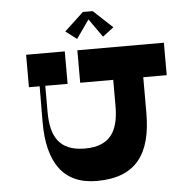

<svg xmlns="http://www.w3.org/2000/svg" viewBox="-59 -959 1022 1019"><g transform="rotate(-5 452.0 -450.0)"><path d="M446 -858 515 -760 574 -805 472 -900H420L318 -805L377 -760ZM834 -700H373V-527H549V-389C549 -261 508 -177 368 -177C228 -177 187 -261 187 -389V-527H306V-700H100V-527H157L156 -339C155 -119 239 0 416 0C626 0 709 -119 709 -339V-527H834Z"/></g></svg>

Font: Space Cowgirl Black
Style: Regular
Weight: 900
Designer: Valery Marier
Foundry: Valery Marier
Version: Version 1.000;hotconv 1.0.109;makeotfexe 2.5.65596